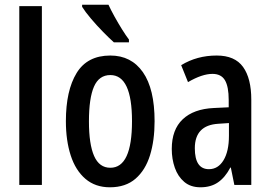

<svg xmlns="http://www.w3.org/2000/svg" viewBox="-20 -786 1148 816"><path d="M158 0H62V-760H158Z M637 -271Q637 -189 617.5 -126Q598 -63 556 -26.5Q514 10 447 10Q385 10 343 -26Q301 -62 280.5 -125.5Q260 -189 260 -271Q260 -401 305.5 -475.5Q351 -550 449 -550Q538 -550 587.5 -479Q637 -408 637 -271ZM358 -270Q358 -173 380 -123Q402 -73 449 -73Q541 -73 541 -271Q541 -467 449 -467Q401 -467 379.5 -418Q358 -369 358 -270ZM441 -766Q451 -744 466.5 -716Q482 -688 498.5 -661.5Q515 -635 528 -618V-606H464Q445 -623 418 -650.5Q391 -678 366.5 -707Q342 -736 329 -757V-766Z M901 -550Q978 -550 1013 -501.5Q1048 -453 1048 -362V0H976L961 -74H959Q937 -32 906.5 -11Q876 10 832 10Q790 10 763 -13Q736 -36 723 -73Q710 -110 710 -153Q710 -235 756.5 -279Q803 -323 889 -327L952 -330V-361Q952 -418 936 -445Q920 -472 883 -472Q839 -472 779 -437L750 -509Q817 -550 901 -550ZM908 -260Q808 -254 808 -156Q808 -67 868 -67Q907 -67 930 -105Q953 -143 953 -209V-263Z"/></svg>

Font: Noto Sans Lao UI ExtCond Med
Style: Regular
Weight: 500
Width: 2
Designer: Monotype Design Team
Foundry: Monotype Imaging Inc.
Version: Version 2.000; ttfautohint (v1.8.4.7-5d5b)